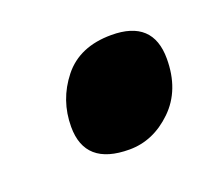

<svg xmlns="http://www.w3.org/2000/svg" viewBox="-50 -513 361 317"><g transform="rotate(-20 130.5 -354.0)"><path d="M132 -260Q174 -260 207.5 -292.5Q241 -325 241 -380Q241 -448 168 -448Q112 -448 83 -411.5Q54 -375 54 -328Q54 -260 132 -260Z"/></g></svg>

Font: Noto Sans Display Condensed Black
Style: Italic
Weight: 900
Width: 3
Italic angle: -192°
Designer: Monotype Design Team
Foundry: Monotype Imaging Inc.
Version: Version 1.900